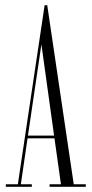

<svg xmlns="http://www.w3.org/2000/svg" viewBox="-20 -722 354 742"><path d="M2.5 0V-10H49L152.5 -702H162.5L265 -10H311.5V0H171.5V-10H215.5L190.5 -187.5H86.5L60.5 -10H103V0ZM88 -198H189L140 -550.5Z"/></svg>

Font: Imbue 100pt ExtraLight
Style: Regular
Weight: 200
Designer: Tyler Finck
Foundry: Etcetera Type Company
Version: Version 1.102; ttfautohint (v1.8.3)